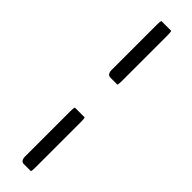

<svg xmlns="http://www.w3.org/2000/svg" viewBox="-306 -695 858 858"><g transform="rotate(45 123.5 -265.5)"><path d="M92.3 -162.1Q89.8 -155.8 89.8 -136.7V152.3Q89.8 165.5 98.6 174.8Q102.1 175.8 103 176.3Q104 176.8 105 177Q106 177.2 106.4 177.7H154.8Q157.2 171.4 157.2 152.3V-136.7Q157.2 -155.8 154.8 -162.1ZM92.3 -709Q89.8 -702.6 89.8 -683.6V-394.5Q89.8 -381.3 98.6 -372.1Q102.1 -371.1 103 -370.6Q104 -370.1 105 -369.9Q106 -369.6 106.4 -369.1H154.8Q157.2 -375.5 157.2 -394.5V-683.6Q157.2 -702.6 154.8 -709Z"/></g></svg>

Font: YuPearl-Light
Style: Light
Weight: 300
Designer: Max Yao
Foundry: Max-Everyday
Version: Version 1.011; ttfautohint (v1.8.3)